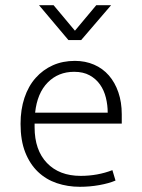

<svg xmlns="http://www.w3.org/2000/svg" viewBox="-20 -710 544 738"><path d="M448 -235H113V-221Q113 -133 160.5 -83.5Q208 -34 290 -34Q355 -34 412 -56L424 -16Q398 -5 361.5 1.5Q325 8 287 8Q240 8 198.5 -6Q157 -20 126 -49.5Q95 -79 77 -124.5Q59 -170 59 -234Q59 -289 74 -334Q89 -379 117 -410.5Q145 -442 183 -459Q221 -476 268 -476Q308 -476 341.5 -461.5Q375 -447 398.5 -420Q422 -393 435 -355Q448 -317 448 -271ZM394 -277Q394 -306 387 -334.5Q380 -363 364.5 -385Q349 -407 324.5 -420.5Q300 -434 265 -434Q204 -434 163.5 -393Q123 -352 115 -277ZM407 -690 292 -556H243L130 -690H186L268 -592L350 -690Z"/></svg>

Font: Mukta Vaani ExtraLight
Style: Regular
Weight: 275
Designer: Noopur Datye, Girish Dalvi, Yashodeep Gholap, Pallavi Karambelkar
Foundry: Ek Type
Version: Version 2.538;PS 1.000;hotconv 16.6.51;makeotf.lib2.5.65220;